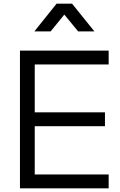

<svg xmlns="http://www.w3.org/2000/svg" viewBox="-20 -1019 652 1039"><path d="M88 0H568V-75H168V-336H548V-411H168V-670H568V-745H88ZM166 -849H254L328 -940L403 -849H491L370 -999H286Z"/></svg>

Font: Mluvka
Style: Regular
Weight: 400
Designer: Modified by Jiří Krblich, Original typeface by Gumpita Rahayu
Foundry: Gumpita Rahayu & Jiří Krblich
Version: Version 2.000;Glyphs 3.1.1 (3134)